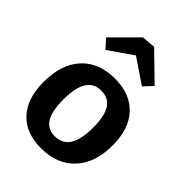

<svg xmlns="http://www.w3.org/2000/svg" viewBox="-238 -931 1054 1054"><g transform="rotate(45 288.5 -404.5)"><path d="M546 -277Q546 -142 474.5 -65Q403 12 278 12Q160 12 95.5 -58Q31 -128 31 -257Q31 -393 101 -469.5Q171 -546 296 -546Q414 -546 480 -475.5Q546 -405 546 -277ZM176 -264Q176 -173 203 -130.5Q230 -88 285 -88Q344 -88 372.5 -133.5Q401 -179 401 -270Q401 -361 373.5 -403.5Q346 -446 289 -446Q232 -446 204 -401.5Q176 -357 176 -264ZM324 -821 478 -671 430 -620 287 -717 147 -620 101 -671 244 -814Z"/></g></svg>

Font: Bitter Pro
Style: Bold
Weight: 700
Designer: Sol Matas, and Bitter project Authors
Foundry: Sol Matas
Version: Version 1.010